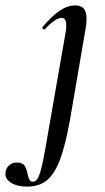

<svg xmlns="http://www.w3.org/2000/svg" viewBox="-122 -415 388 710"><path d="M-102 229Q-102 209 -89.5 197.5Q-77 186 -60 186Q-39 186 -31.5 197Q-24 208 -20 228Q-17 243 -13 250Q-9 257 0 257Q12 257 20 240Q28 223 36.5 182.5Q45 142 60 52L121 -297Q123 -306 123 -321Q123 -349 106 -349Q83 -349 44 -307Q43 -306 41 -306Q38 -306 35.5 -309.5Q33 -313 36 -316Q71 -357 99.5 -376Q128 -395 156 -395Q178 -395 188 -383Q198 -371 198 -346Q198 -326 194 -306L137 27Q120 122 100 175Q80 228 51.5 251.5Q23 275 -22 275Q-58 275 -80 261.5Q-102 248 -102 229Z"/></svg>

Font: Cormorant Infant SemiBold
Style: Italic
Weight: 600
Italic angle: -10°
Designer: Christian Thalmann (Catharsis Fonts)
Foundry: Catharsis Fonts
Version: Version 4.000